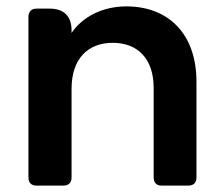

<svg xmlns="http://www.w3.org/2000/svg" viewBox="-20 -581 699 601"><path d="M69 -528V-26C69 -9 78 0 94 0H178C195 0 204 -9 204 -26V-303C204 -398 256 -447 333 -447C410 -447 461 -398 461 -306V-26C461 -9 470 0 486 0H569C586 0 595 -9 595 -26V-325C595 -478 504 -561 376 -561C301 -561 239 -529 204 -478V-486C204 -530 180 -554 136 -554H94C78 -554 69 -544 69 -528Z"/></svg>

Font: Arvore Sans SemiBold
Style: Regular
Weight: 600
Designer: Jonny Pinhorn (Latin) Dan Schunck (customization for Arvore)
Version: Version 1.000;Glyphs 3.3 (3305)